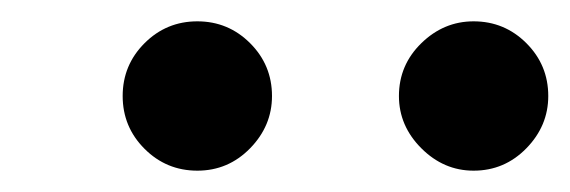

<svg xmlns="http://www.w3.org/2000/svg" viewBox="-20 -752 534 180"><path d="M95 -662Q95 -691 115.5 -711.5Q136 -732 165 -732Q194 -732 214.5 -711.5Q235 -691 235 -662Q235 -634 214.5 -613Q194 -592 165 -592Q136 -592 115.5 -612.5Q95 -633 95 -662ZM424 -732Q453 -732 473.5 -711.5Q494 -691 494 -662Q494 -634 473.5 -613Q453 -592 424 -592Q396 -592 375 -613Q354 -634 354 -662Q354 -691 375 -711.5Q396 -732 424 -732Z"/></svg>

Font: Oak Sans
Style: Bold Italic
Weight: 700
Italic angle: -9.5°
Foundry: Erik Kennedy, Walven
Version: Version 1.000